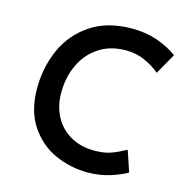

<svg xmlns="http://www.w3.org/2000/svg" viewBox="-109 -834 917 950"><g transform="rotate(15 349.5 -359.5)"><path d="M422 13Q335 13 255.5 -22.5Q176 -58 125 -134Q74 -210 74 -326Q74 -431 114.5 -523.5Q155 -616 240.5 -674Q326 -732 454 -732Q525 -732 584 -711Q643 -690 686 -658L626 -552Q593 -580 548.5 -600Q504 -620 452 -620Q372 -620 314 -582Q256 -544 225.5 -479Q195 -414 195 -335Q195 -266 224 -212.5Q253 -159 305.5 -129.5Q358 -100 427 -100Q478 -100 513 -113Q548 -126 586 -147L622 -40Q591 -21 537 -4Q483 13 422 13Z"/></g></svg>

Font: Josefin Sans SemiBold
Style: Italic
Weight: 600
Italic angle: -7°
Designer: Santiago Orozco
Foundry: Typemade
Version: Version 2.000